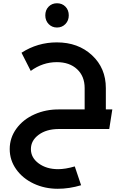

<svg xmlns="http://www.w3.org/2000/svg" viewBox="-20 -797 764 1186"><path d="M332 -627Q301.3 -627 280.5 -648.4Q259.8 -669.9 259.8 -702.1Q259.8 -734.9 280.3 -755.9Q300.8 -776.9 332 -776.9Q363.8 -776.9 384.3 -755.9Q404.8 -734.9 404.8 -702.1Q404.8 -669.9 384 -648.4Q363.3 -627 332 -627ZM340.8 0Q266.1 0.5 218.5 35.9Q170.9 71.3 170.9 124Q170.9 177.2 219.2 212.6Q267.6 248 338.9 248Q383.8 248 441.9 231L481 347.2Q407.7 369.1 336.9 369.1Q256.3 369.1 188.2 337.2Q120.1 305.2 80.1 248.8Q40 192.4 40 124Q40 54.2 81.5 -2.7Q123 -59.6 193.4 -90.8Q263.7 -122.1 347.2 -121.1H502.9V-252.9Q502.9 -326.2 456.1 -369.6Q409.2 -413.1 331.1 -413.1Q243.7 -413.1 169.9 -358.9L112.8 -471.2Q211.9 -535.2 331.1 -535.2Q462.9 -535.2 548.3 -455.8Q633.8 -376.5 633.8 -252.9V-121.1H673.8L654.8 0Z"/></svg>

Font: Montserrat-Arabic Medium
Style: Regular
Weight: 500
Designer: Mohamed Gaber
Foundry: Kief Type Foundry
Version: Version 5.008;PS 005.008;hotconv 1.0.88;makeotf.lib2.5.64775